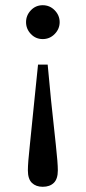

<svg xmlns="http://www.w3.org/2000/svg" viewBox="-20 -508 329 737"><path d="M144 -488Q171 -488 190 -468.5Q209 -449 209 -423Q209 -397 190 -377.5Q171 -358 144 -358Q117 -358 98.5 -377.5Q80 -397 80 -423Q80 -449 98.5 -468.5Q117 -488 144 -488ZM144 209Q118 209 102.5 194Q87 179 87 146Q87 118 94.5 49.5Q102 -19 112 -123L126 -260H163L176 -123Q187 -19 194.5 49.5Q202 118 202 146Q202 179 186.5 194Q171 209 144 209Z"/></svg>

Font: Source Serif Pro
Style: Regular
Weight: 400
Designer: Frank Grießhammer
Foundry: Adobe Systems Incorporated
Version: Version 3.001;hotconv 1.0.111;makeotfexe 2.5.65597